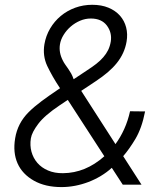

<svg xmlns="http://www.w3.org/2000/svg" viewBox="-20 -755 661 785"><path d="M41.9 -189.3Q51.8 -251.1 96.9 -296.2Q119.7 -318.9 150 -341.4Q180.4 -364 218 -389.2L225.5 -394.2Q208.5 -419.7 195.5 -442.6Q182.5 -465.6 172.9 -485.8Q153.8 -527 161.6 -574.2Q167.6 -609 185 -638.5Q202.4 -668 228.3 -689.6Q254.3 -711.3 287.3 -723.4Q320.3 -735.4 357.2 -735.4Q394.9 -735.4 423.5 -723.5Q452.1 -711.6 470.3 -691.1Q488.6 -670.5 495.7 -643.1Q502.8 -615.8 497.5 -584.9Q493.3 -560.4 483.3 -538.7Q473.4 -517 457.6 -497.3Q441.8 -477.6 420.3 -459.3Q398.8 -441.1 371.4 -422.9L312.1 -383.5L452.1 -165.8Q472.7 -193.9 487.9 -227.6Q503.2 -261.4 511.7 -300.1L573.2 -299.4Q566.4 -264.6 556.5 -236.7Q546.5 -208.8 533.7 -187.1Q508.9 -145.6 483.7 -116.5L558.6 0H481.9L437.1 -68.9Q416.9 -50.4 392.4 -35.7Q367.9 -21 341.3 -10.8Q314.6 -0.7 286.8 4.6Q258.9 9.9 231.2 9.9Q165.1 9.9 118.6 -16.3Q71.4 -43 51.8 -87Q32.3 -131 41.9 -189.3ZM237.6 -46.9Q329.5 -47.6 406.6 -116.1L257.1 -346.6L223.7 -324.2Q162.6 -283.4 136.4 -248.6Q110.1 -213.8 106.2 -189.3Q101.6 -160.5 108.7 -134.6Q115.8 -108.7 132.8 -89Q149.9 -69.2 176.5 -57.9Q203.1 -46.5 237.6 -46.9ZM236.9 -507.5Q241.1 -498.9 247 -490.6Q252.8 -482.2 259.1 -473.4Q265.3 -464.5 271 -454.4Q276.6 -444.2 280.5 -432.5Q280.9 -432.2 280.9 -431.5L281.2 -431.1L336.3 -467.7Q357.2 -481.2 373.8 -494.1Q390.3 -507.1 402.3 -521Q414.4 -534.8 422.1 -550.4Q429.7 -566.1 432.9 -584.9Q438.6 -621.4 416.9 -650.6Q395.2 -679.3 351.2 -679.3Q328.8 -679.3 307.5 -670.3Q286.2 -661.2 269 -646.3Q251.8 -631.4 240.1 -612.4Q228.3 -593.4 225.1 -573.5Q219.8 -540.5 236.9 -507.5Z"/></svg>

Font: Inter P Light
Style: Italic
Weight: 300
Italic angle: 9.39999°
Designer: Rasmus Andersson
Foundry: rsms
Version: Version 3.018;git-588b23468